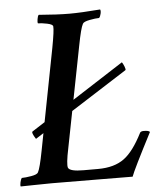

<svg xmlns="http://www.w3.org/2000/svg" viewBox="-56 -690 631 736"><g transform="rotate(-5 259.5 -321.5)"><path d="M57.6 -203.1 421.9 -437.5Q425.8 -432.6 430.7 -420.4Q435.5 -408.2 432.6 -406.2L68.4 -173.8Q51.8 -199.2 57.6 -203.1ZM188.5 -127Q175.8 -66.4 180.7 -52.7Q187.5 -38.1 239.3 -38.1H295.9Q358.4 -38.1 396.5 -66.4Q432.6 -92.8 467.8 -162.1Q470.7 -168 482.4 -168Q502 -168 505.9 -162.1Q433.6 -22.5 424.8 2.9Q401.4 2.9 291.5 2Q181.6 1 113.3 1Q83 1 43 2Q2.9 2.9 -5.9 2.9Q-7.8 -1 -5.4 -12.7Q-2.9 -24.4 1 -29.3Q15.6 -29.3 38.1 -33.2Q60.5 -37.1 64.5 -44.9Q73.2 -60.5 85.9 -127L161.1 -515.6Q173.8 -583 171.9 -597.7Q170.9 -605.5 149.4 -609.9Q127.9 -614.3 114.3 -614.3Q112.3 -618.2 114.3 -630.4Q116.2 -642.6 120.1 -646.5Q192.4 -640.6 238.3 -640.6Q282.2 -640.6 356.4 -646.5Q359.4 -641.6 356.9 -630.4Q354.5 -619.1 349.6 -614.3Q335.9 -614.3 313 -609.9Q290 -605.5 286.1 -597.7Q277.3 -582 264.6 -515.6Z"/></g></svg>

Font: Crimson
Style: SemiboldItalic
Weight: 600
Italic angle: -11°
Version: Version 0.8 ; ttfautohint (v1.00) -l 8 -r 50 -G 200 -x 14 -D